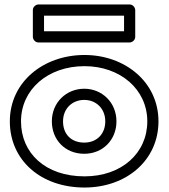

<svg xmlns="http://www.w3.org/2000/svg" viewBox="-20 -799 757 859"><path d="M177 -729H535V-659H177ZM152 -779C141.3 -779 127 -769.1 127 -754V-634C127 -623.3 136.9 -609 152 -609H560C570.7 -609 585 -618.9 585 -634V-754C585 -764.7 575.1 -779 560 -779ZM24 -256C24 -82.4 162.4 40 358 40C545.7 40 689 -82.1 689 -256C689 -432.4 538.5 -553 358 -553C174.7 -553 24 -432.5 24 -256ZM74 -256C74 -399.5 195.3 -503 358 -503C517.5 -503 639 -399.6 639 -256C639 -113.9 524.3 -10 358 -10C183.6 -10 74 -113.6 74 -256ZM262 -256C262 -313.3 303.2 -352 357 -352C409.6 -352 451 -313.4 451 -256C451 -199.2 412.6 -161 357 -161C298.3 -161 262 -198.9 262 -256ZM212 -256C212 -173.1 271.7 -111 357 -111C439.4 -111 501 -172.8 501 -256C501 -340.6 436.4 -402 357 -402C276.8 -402 212 -340.7 212 -256Z"/></svg>

Font: Hussar Ekologiczny
Style: Regular
Weight: 400
Foundry: Cannot Into Space Fonts
Version: Version 0.97